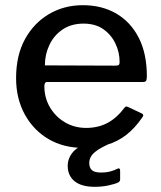

<svg xmlns="http://www.w3.org/2000/svg" viewBox="-20 -560 622 740"><path d="M151 -228Q151 -183 172.5 -146.5Q194 -110 230.5 -88.5Q267 -67 312 -67Q358 -67 394 -86Q430 -105 460 -145Q463 -149 466 -149.5Q469 -150 475 -147L526 -123Q537 -118 528 -107Q500 -66 466.5 -40Q433 -14 392 -2Q351 10 301 10Q225 10 167 -24Q109 -58 75.5 -119Q42 -180 42 -259Q42 -346 76 -408.5Q110 -471 168.5 -505.5Q227 -540 299 -540Q373 -540 428.5 -507.5Q484 -475 515 -414Q546 -353 546 -266Q546 -257 544 -250.5Q542 -244 531 -244H161Q156 -244 153.5 -239.5Q151 -235 151 -228ZM424 -307Q435 -307 438 -310Q441 -313 441 -321Q441 -359 424.5 -393Q408 -427 377.5 -448Q347 -469 302 -469Q255 -469 221.5 -446.5Q188 -424 170.5 -387Q153 -350 153 -308ZM241 79Q241 49 262.5 24.5Q284 0 345 -19L421 -14Q369 7 346.5 25.5Q324 44 324 68Q324 87 334.5 96Q345 105 369 105Q390 105 406 100.5Q422 96 431 91Q443 85 443 98V131Q443 139 436 143Q424 149 399 154.5Q374 160 345 160Q294 160 267.5 138.5Q241 117 241 79Z"/></svg>

Font: Libre Franklin Medium
Style: Regular
Weight: 500
Designer: Pablo Impallari, Rodrigo Fuenzalida, Nhung Nguyen
Foundry: Impallari Type
Version: Version 3.000